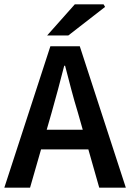

<svg xmlns="http://www.w3.org/2000/svg" viewBox="-22 -868 602 888"><path d="M-2 0 211 -654H347L560 0H437L338 -348Q322 -400 307.5 -455Q293 -510 279 -564H275Q261 -510 246.5 -455Q232 -400 217 -348L117 0ZM124 -177V-268H432V-177ZM196 -704 324 -848H457L464 -836L294 -704Z"/></svg>

Font: Mada SemiBold
Style: Regular
Weight: 600
Designer: Khaled Hosny
Version: Version 1.5